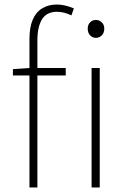

<svg xmlns="http://www.w3.org/2000/svg" viewBox="-20 -827 564 847"><path d="M110 0V-655Q110 -707 124.5 -740.5Q139 -774 166.5 -790.5Q194 -807 232 -807Q249 -807 268 -802.5Q287 -798 306 -790L295 -759Q263 -775 231 -775Q186 -775 165.5 -742Q145 -709 145 -650V0ZM37 -494V-522L110 -527H270V-494ZM384 0V-527H420V0ZM403 -660Q388 -660 377.5 -671Q367 -682 367 -701Q367 -718 377.5 -728.5Q388 -739 403 -739Q418 -739 429 -728.5Q440 -718 440 -701Q440 -682 429 -671Q418 -660 403 -660Z"/></svg>

Font: Noto Sans TC
Style: Regular
Weight: 100
Designer: Ryoko NISHIZUKA 西塚涼子 (kana, bopomofo & ideographs); Paul D. Hunt (Latin, Greek & Cyrillic); Sandoll Communications 산돌커뮤니
Foundry: Adobe
Version: Version 2.004;hotconv 1.0.118;makeotfexe 2.5.65603